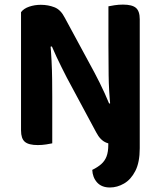

<svg xmlns="http://www.w3.org/2000/svg" viewBox="-20 -636 713 851"><path d="M388.9 117Q412.9 105.3 428.8 91.3Q444.6 77.3 452.3 57.2Q460 37 460 5.6V-136.6H599.4V21.2Q599.4 83.9 579.7 122Q560 160.1 529.7 177.5Q499.5 195 467.3 195Q430.4 195 410.3 172.6Q390.3 150.2 388.9 117ZM73.2 -447.3 202.5 -449.3Q206.5 -408.4 208.5 -366.4Q210.6 -324.4 211.1 -284.5Q211.6 -244.6 211.6 -207.3V-0.7Q203.3 1.3 184.9 4.1Q166.4 7 147.5 7Q107 7 90.1 -7.5Q73.2 -21.9 73.2 -58.1ZM599.4 -162.1 469.7 -160Q462.3 -234.8 461.5 -303.5Q460.6 -372.2 460.6 -435V-608Q469.9 -610 487.8 -612.8Q505.8 -615.6 525 -615.6Q565.5 -615.6 582.4 -601.2Q599.4 -586.8 599.4 -550.6ZM599.4 -207.9V-292.4V-17.6Q587.1 -6.6 564.8 0.3Q542.6 7.3 512.4 7.3Q479.8 7.3 452.2 -3.2Q424.7 -13.7 406.1 -49.9L276.1 -292Q264.4 -315 252.7 -338.3Q241 -361.6 230.2 -384.8Q219.5 -408 209.9 -430.3L73.2 -399.4V-582.1Q85.1 -598.1 109.2 -606.4Q133.3 -614.7 160.8 -614.7Q193.4 -614.7 221.3 -603.8Q249.2 -593 267.1 -557.5L398.1 -315.3Q410.1 -293 421.7 -269.4Q433.2 -245.8 444 -222.5Q454.7 -199.3 463.7 -177Z"/></svg>

Font: Baloo Tamma 2
Style: Regular
Weight: 400
Designer: Divya Kowshik, Shuchita Grover and Ek Type
Foundry: Ek Type
Version: Version 1.700